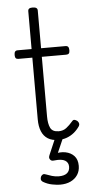

<svg xmlns="http://www.w3.org/2000/svg" viewBox="-64 -767 517 1069"><g transform="rotate(-5 194.0 -232.0)"><path d="M240 17Q205 17 181.5 2.5Q158 -12 146.5 -40Q135 -68 135 -107V-452H57Q47 -452 42.5 -457.5Q38 -463 38 -475Q38 -488 42.5 -494Q47 -500 57 -500H135V-711Q135 -721 141 -725.5Q147 -730 160 -730Q174 -730 181 -725.5Q188 -721 188 -711V-500H324Q335 -500 339.5 -494Q344 -488 344 -475Q344 -463 339.5 -457.5Q335 -452 324 -452H188V-119Q188 -78 199.5 -54.5Q211 -31 246 -31Q271 -31 289 -45Q307 -59 324 -79Q331 -88 338.5 -86.5Q346 -85 354 -79Q361 -72 362.5 -64.5Q364 -57 360 -50Q346 -29 327.5 -14Q309 1 287 9Q265 17 240 17ZM227 266Q211 266 184 261Q157 256 132 241Q124 235 123 227.5Q122 220 126 211Q131 203 137.5 200.5Q144 198 153 202Q168 208 186.5 213.5Q205 219 225 219Q255 219 270.5 206.5Q286 194 286 170Q286 147 267 135.5Q248 124 206 129Q198 130 193 128.5Q188 127 184 122Q179 115 179.5 109Q180 103 184 94L226 -4H271L222 108L205 94Q242 83 272.5 89Q303 95 321.5 115Q340 135 340 170Q340 199 326 220.5Q312 242 287 254Q262 266 227 266Z"/></g></svg>

Font: Playwrite CL ExtraLight
Style: Regular
Weight: 200
Designer: Veronika Burian, José Scaglione
Foundry: TypeTogether
Version: Version 1.002